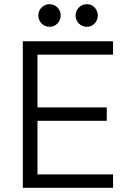

<svg xmlns="http://www.w3.org/2000/svg" viewBox="-20 -897 640 917"><path d="M89 0V-700H520V-636H159V-384H490V-320H159V-64H520V0ZM395 -769Q372 -769 356.5 -785Q341 -801 341 -823Q341 -845 356.5 -861Q372 -877 395 -877Q417 -877 432 -861Q447 -845 447 -823Q447 -801 432 -785Q417 -769 395 -769ZM217 -769Q194 -769 178.5 -785Q163 -801 163 -823Q163 -845 178.5 -861Q194 -877 217 -877Q239 -877 254.5 -861Q270 -845 270 -823Q270 -801 254.5 -785Q239 -769 217 -769Z"/></svg>

Font: DM Mono Light
Style: Regular
Weight: 300
Designer: Colophon Foundry
Foundry: Colophon Foundry
Version: Version 1.000; ttfautohint (v1.8.2.53-6de2)